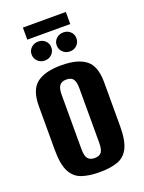

<svg xmlns="http://www.w3.org/2000/svg" viewBox="-139 -789 650 864"><g transform="rotate(-20 185.5 -357.0)"><path d="M186 7.7Q135.9 7.7 100.7 -4.3Q65.5 -16.3 47.4 -51.6Q29.2 -86.9 29.2 -155.7V-365.9Q29.2 -442.7 68.3 -473.2Q107.5 -503.7 186 -503.7Q264.5 -503.7 303.3 -473.5Q342.1 -443.4 342.1 -365.9V-156.4Q342.1 -87.2 324.3 -51.9Q306.5 -16.6 271.6 -4.5Q236.8 7.7 186 7.7ZM186 -59.7Q208.3 -59.7 218.2 -72.3Q228.1 -84.8 228.1 -117.7V-377.9Q228.1 -409.2 218.5 -422.4Q209 -435.6 186 -435.6Q164.4 -435.6 153.8 -422.9Q143.2 -410.2 143.2 -377.9V-117.7Q143.2 -85.1 153.8 -72.4Q164.4 -59.7 186 -59.7ZM125.6 -548.7Q105.3 -548.7 91.7 -562Q78 -575.4 78 -594.6Q78 -613.8 91.7 -626.6Q105.3 -639.5 125.6 -639.5Q145.8 -639.5 159.1 -626.6Q172.5 -613.8 172.5 -594.6Q172.5 -575.4 159.1 -562Q145.8 -548.7 125.6 -548.7ZM245.8 -548.7Q225.5 -548.7 211.9 -562Q198.2 -575.4 198.2 -594.6Q198.2 -613.8 211.9 -626.6Q225.5 -639.5 245.8 -639.5Q266 -639.5 279.4 -626.6Q292.7 -613.8 292.7 -594.6Q292.7 -575.4 279.4 -562Q266 -548.7 245.8 -548.7ZM82.6 -664.2V-722.1H288.4V-664.2Z"/></g></svg>

Font: Alumni Sans Thin
Style: Regular
Weight: 100
Designer: Robert E. Leuschke
Foundry: Robert E. Leuschke
Version: Version 1.018